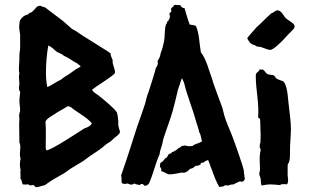

<svg xmlns="http://www.w3.org/2000/svg" viewBox="-20 -774 1297 806"><path d="M61.5 -465.8C60.5 -460.9 59.6 -457 59.6 -452.1C59.6 -441.4 61.5 -429.7 61.5 -418.9C60.5 -414.1 59.6 -410.2 59.6 -407.2C59.6 -400.4 60.5 -393.6 64.5 -388.7C64.5 -376 61.5 -364.3 61.5 -351.6C61.5 -336.9 64.5 -325.2 64.5 -310.5C64.5 -303.7 60.5 -298.8 60.5 -291C60.5 -284.2 60.5 -279.3 61.5 -276.4C60.5 -264.6 60.5 -254.9 60.5 -244.1C60.5 -220.7 61.5 -198.2 61.5 -174.8C64.5 -169.9 65.4 -164.1 65.4 -157.2C65.4 -146.5 63.5 -136.7 63.5 -126C63.5 -120.1 64.5 -114.3 66.4 -108.4C64.5 -99.6 63.5 -90.8 63.5 -82C63.5 -75.2 64.5 -68.4 66.4 -60.5C63.5 -48.8 68.4 -37.1 65.4 -24.4C72.3 -17.6 71.3 -6.8 75.2 0C82 1 89.8 1 99.6 0C103.5 2.9 100.6 5.9 120.1 2.9C125 2.9 125 11.7 132.8 11.7C141.6 11.7 148.4 7.8 168.9 2.9C193.4 -15.6 219.7 -30.3 246.1 -44.9C254.9 -49.8 263.7 -56.6 272.5 -63.5C291 -75.2 309.6 -85.9 329.1 -97.7C343.8 -108.4 355.5 -118.2 370.1 -127C388.7 -138.7 406.2 -151.4 422.9 -166C430.7 -172.9 441.4 -176.8 449.2 -184.6C456.1 -191.4 460.9 -196.3 467.8 -201.2C474.6 -206.1 483.4 -212.9 483.4 -220.7C484.4 -225.6 474.6 -239.3 476.6 -261.7C476.6 -267.6 473.6 -301.8 468.8 -304.7C460.9 -318.4 408.2 -362.3 392.6 -374C383.8 -380.9 373 -385.7 366.2 -396.5C381.8 -412.1 458 -455.1 462.9 -468.8C462.9 -487.3 450.2 -505.9 453.1 -518.6C453.1 -526.4 444.3 -535.2 444.3 -549.8C435.5 -556.6 425.8 -562.5 415 -569.3L344.7 -613.3C330.1 -622.1 315.4 -631.8 301.8 -641.6C294.9 -646.5 286.1 -649.4 280.3 -654.3C268.6 -664.1 257.8 -673.8 246.1 -684.6C219.7 -705.1 195.3 -723.6 168.9 -743.2C162.1 -744.1 157.2 -747.1 148.4 -750C143.6 -750 140.6 -747.1 136.7 -747.1C128.9 -740.2 127 -734.4 111.3 -721.7C102.5 -721.7 101.6 -715.8 96.7 -712.9C84 -710.9 73.2 -703.1 64.5 -689.5C61.5 -682.6 60.5 -667 60.5 -660.2C60.5 -648.4 64.5 -635.7 64.5 -625V-569.3C63.5 -557.6 60.5 -548.8 61.5 -529.3C61.5 -517.6 59.6 -504.9 59.6 -493.2C59.6 -484.4 58.6 -474.6 61.5 -465.8ZM201.2 -290C208 -293 213.9 -298.8 220.7 -302.7C235.4 -311.5 248 -317.4 263.7 -328.1C268.6 -328.1 272.5 -325.2 276.4 -325.2C304.7 -300.8 340.8 -285.2 365.2 -256.8C362.3 -246.1 345.7 -238.3 335 -235.4C306.6 -217.8 199.2 -145.5 174.8 -142.6C172.9 -146.5 171.9 -150.4 171.9 -153.3C171.9 -191.4 173.8 -227.5 170.9 -263.7C175.8 -274.4 184.6 -279.3 201.2 -290ZM172.9 -465.8C172.9 -504.9 175.8 -543 182.6 -583C197.3 -576.2 204.1 -569.3 215.8 -558.6C226.6 -550.8 238.3 -549.8 249 -539.1C268.6 -532.2 285.2 -516.6 304.7 -507.8C307.6 -502.9 317.4 -500 318.4 -495.1C310.5 -488.3 302.7 -486.3 295.9 -481.4C281.2 -470.7 269.5 -461.9 253.9 -453.1C247.1 -449.2 241.2 -443.4 234.4 -438.5C227.5 -435.5 223.6 -433.6 218.8 -430.7C206.1 -422.9 193.4 -415 178.7 -408.2C174.8 -426.8 172.9 -445.3 172.9 -465.8Z M488.3 -37.1C489.3 -34.2 490.2 -29.3 490.2 -22.5C490.2 -15.6 490.2 -10.7 491.2 -5.9C494.1 -2.9 500 -2 503.9 -2C507.8 -2 511.7 -2.9 515.6 -3.9C520.5 -1 526.4 1 531.2 1C536.1 1 540 -1 544.9 -3.9C548.8 1 558.6 0 565.4 2.9C569.3 0 573.2 -2 578.1 -2C583 -2 580.1 5.9 590.8 5.9C595.7 5.9 599.6 1 604.5 -2C623 -42 631.8 -85.9 650.4 -127.9C650.4 -142.6 660.2 -157.2 665 -188.5C677.7 -228.5 693.4 -268.6 705.1 -308.6C711.9 -332 716.8 -356.4 722.7 -378.9C725.6 -389.6 727.5 -402.3 732.4 -413.1C735.4 -419.9 736.3 -422.9 737.3 -429.7C740.2 -432.6 737.3 -430.7 744.1 -446.3L752.9 -425.8C765.6 -371.1 788.1 -320.3 802.7 -265.6C806.6 -251 813.5 -235.4 816.4 -218.8C823.2 -210 824.2 -192.4 828.1 -181.6C817.4 -170.9 798.8 -171.9 788.1 -161.1C783.2 -161.1 779.3 -160.2 774.4 -160.2C767.6 -160.2 761.7 -161.1 756.8 -164.1C754.9 -162.1 751 -161.1 744.1 -162.1C740.2 -159.2 740.2 -156.2 729.5 -152.3C725.6 -147.5 709 -135.7 702.1 -135.7C699.2 -128.9 695.3 -129.9 688.5 -127L679.7 -112.3C668 -109.4 670.9 -98.6 654.3 -90.8C651.4 -87.9 651.4 -77.1 651.4 -73.2C656.2 -70.3 658.2 -63.5 657.2 -54.7C668 -54.7 668 -48.8 688.5 -42C707 -42 724.6 -45.9 743.2 -49.8C757.8 -45.9 767.6 -54.7 778.3 -65.4C789.1 -66.4 793.9 -71.3 800.8 -78.1C811.5 -77.1 813.5 -80.1 821.3 -83C824.2 -86.9 819.3 -91.8 835 -91.8C838.9 -96.7 845.7 -99.6 853.5 -102.5C860.4 -87.9 863.3 -74.2 870.1 -59.6C877 -39.1 888.7 -8.8 900.4 10.7C907.2 9.8 913.1 9.8 918.9 7.8C921.9 6.8 922.9 1 934.6 4.9C943.4 4.9 944.3 0 960 0C963.9 0 965.8 -3.9 969.7 -4.9C974.6 -7.8 980.5 -9.8 987.3 -12.7C994.1 -9.8 1002.9 -9.8 1007.8 -22.5C1006.8 -34.2 1003.9 -44.9 1003.9 -55.7C1003.9 -67.4 960 -191.4 952.1 -210C941.4 -236.3 929.7 -261.7 921.9 -288.1C918 -300.8 916 -315.4 911.1 -328.1C898.4 -362.3 885.7 -395.5 874 -429.7C874 -432.6 873 -433.6 869.1 -446.3C854.5 -484.4 847.7 -522.5 823.2 -554.7C816.4 -590.8 817.4 -630.9 802.7 -665C795.9 -668 795.9 -668 776.4 -670.9C767.6 -693.4 761.7 -715.8 754.9 -739.3L752.9 -740.2C746.1 -740.2 741.2 -744.1 736.3 -752.9C728.5 -752 720.7 -752.9 712.9 -753.9C710 -747.1 698.2 -742.2 698.2 -735.4C698.2 -730.5 703.1 -725.6 691.4 -718.8C691.4 -710 696.3 -703.1 689.5 -692.4C688.5 -688.5 684.6 -685.5 681.6 -682.6C681.6 -675.8 679.7 -675.8 676.8 -670.9C669.9 -652.3 672.9 -622.1 668.9 -601.6C666 -585.9 661.1 -566.4 654.3 -550.8C653.3 -540 650.4 -531.2 641.6 -518.6L642.6 -505.9C639.6 -499 639.6 -494.1 634.8 -490.2C626 -456.1 614.3 -421.9 603.5 -387.7C596.7 -372.1 593.8 -356.4 588.9 -337.9C578.1 -305.7 567.4 -274.4 555.7 -242.2C533.2 -171.9 511.7 -103.5 488.3 -37.1Z M1063.5 -282.2C1066.4 -273.4 1072.3 -283.2 1072.3 -265.6C1072.3 -246.1 1074.2 -224.6 1074.2 -204.1C1074.2 -195.3 1073.2 -185.5 1073.2 -174.8C1070.3 -171.9 1070.3 -160.2 1070.3 -156.2C1070.3 -152.3 1074.2 -151.4 1074.2 -144.5C1074.2 -137.7 1071.3 -133.8 1071.3 -127C1068.4 -108.4 1071.3 -89.8 1071.3 -71.3C1071.3 -64.5 1072.3 -61.5 1068.4 -45.9C1068.4 -42 1069.3 -39.1 1070.3 -35.2C1077.1 -23.4 1073.2 -7.8 1078.1 4.9C1090.8 2 1103.5 0 1114.3 0C1128.9 0 1140.6 2 1155.3 2.9C1158.2 0 1164.1 -1 1170.9 -1C1174.8 -1 1179.7 -1 1183.6 0C1187.5 -2.9 1189.5 -8.8 1189.5 -15.6C1189.5 -24.4 1187.5 -32.2 1187.5 -40V-71.3C1187.5 -78.1 1187.5 -82 1188.5 -85C1199.2 -97.7 1197.3 -126 1197.3 -141.6C1197.3 -171.9 1201.2 -203.1 1201.2 -233.4C1201.2 -263.7 1196.3 -292 1193.4 -322.3C1188.5 -351.6 1189.5 -405.3 1171.9 -429.7C1167 -436.5 1143.6 -438.5 1137.7 -447.3C1134.8 -451.2 1132.8 -456.1 1127.9 -458C1121.1 -460.9 1111.3 -459 1103.5 -462.9C1094.7 -466.8 1091.8 -477.5 1083 -482.4C1079.1 -481.4 1074.2 -481.4 1069.3 -482.4C1066.4 -468.8 1053.7 -473.6 1053.7 -455.1C1053.7 -396.5 1068.4 -339.8 1063.5 -282.2ZM1050.8 -584C1057.6 -577.1 1064.5 -578.1 1073.2 -577.1C1085 -574.2 1103.5 -564.5 1114.3 -564.5C1127 -564.5 1156.2 -593.8 1166 -603.5C1178.7 -616.2 1187.5 -627.9 1200.2 -639.6C1207 -648.4 1216.8 -652.3 1216.8 -664.1C1216.8 -674.8 1195.3 -685.5 1186.5 -692.4C1170.9 -700.2 1165 -730.5 1144.5 -730.5C1133.8 -730.5 1131.8 -720.7 1121.1 -719.7C1098.6 -701.2 1080.1 -679.7 1057.6 -660.2C1053.7 -656.2 1017.6 -615.2 1017.6 -613.3C1025.4 -601.6 1027.3 -588.9 1050.8 -584Z"/></svg>

Font: Caesar Dressing Cyrillic
Style: Regular
Weight: 400
Designer: Dathan Boardman
Foundry: Open Window
Version: Version 1.00;July 2, 2020;FontCreator 13.0.0.2642 64-bit